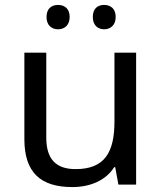

<svg xmlns="http://www.w3.org/2000/svg" viewBox="-20 -750 658 780"><path d="M169 -681C169 -647 190 -631 216 -631C241 -631 263 -647 263 -681C263 -716 241 -730 216 -730C190 -730 169 -716 169 -681ZM357 -681C357 -647 378 -631 403 -631C428 -631 450 -647 450 -681C450 -716 428 -730 403 -730C378 -730 357 -716 357 -681ZM533 -536H445V-257C445 -132 406 -63 287 -63C206 -63 168 -105 168 -191V-536H79V-185C79 -49 145 10 274 10C343 10 409 -15 444 -71H448L461 0H533Z"/></svg>

Font: Noto Sans Bhaiksuki
Style: Regular
Weight: 400
Designer: Monotype Design Team
Foundry: Monotype Imaging Inc.
Version: Version 2.002